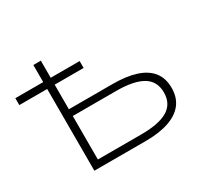

<svg xmlns="http://www.w3.org/2000/svg" viewBox="-144 -907 1175 1109"><g transform="rotate(-30 443.5 -352.5)"><path d="M191 0V-545H5V-591H191V-705H241V-591H434V-545H241V-381H533Q624 -381 687.5 -360.5Q751 -340 784 -298Q817 -256 817 -192Q817 -128 784 -85.5Q751 -43 687.5 -21.5Q624 0 533 0ZM241 -46H531Q649 -46 707 -81Q765 -116 765 -191Q765 -266 706.5 -301Q648 -336 531 -336H241Z"/></g></svg>

Font: Nunito Sans 10pt Expanded ExtraLight
Style: Regular
Weight: 250
Width: 7
Designer: Vernon Adams
Foundry: Vernon Adams
Version: Version 3.101;gftools[0.9.27]